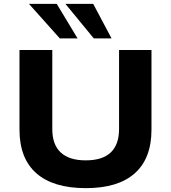

<svg xmlns="http://www.w3.org/2000/svg" viewBox="-20 -964 887 995"><path d="M425 11Q256 11 168.5 -66Q81 -143 81 -292V-705H251V-295Q251 -214 295 -173.5Q339 -133 424 -133Q511 -133 554 -174Q597 -215 597 -295V-705H765V-292Q765 -143 678.5 -66Q592 11 425 11ZM466 -765 319 -944H463L558 -765ZM290 -765 130 -944H274L382 -765Z"/></svg>

Font: Nunito Sans 10pt SemiExpanded ExtraBold
Style: Regular
Weight: 800
Width: 6
Designer: Vernon Adams
Foundry: Vernon Adams
Version: Version 3.101;gftools[0.9.27]